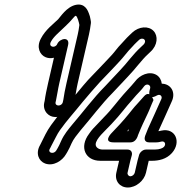

<svg xmlns="http://www.w3.org/2000/svg" viewBox="-20 -752 807 855"><path d="M202.2 -90.2C202.7 -90.9 203.2 -91.9 203.5 -92.4L208.7 -102.8C223.5 -129.4 233.7 -154.3 247.4 -173C277.9 -216.1 313.5 -254.6 348.4 -298.4C373.4 -328 402 -361.8 425.5 -387.2C447.3 -408.8 476.4 -441.1 494.3 -459.3L513.2 -479.7C528.4 -495.9 541.8 -513.9 552.8 -526.4C570.6 -544.2 573.9 -550.5 588.4 -564L600 -575C605.9 -580.5 616.8 -582.2 622.8 -575.9C629.1 -569.3 625.1 -559.1 619.5 -553.8L608.3 -543.2C570.2 -508.4 544.3 -469.3 515.4 -439.9C497 -420.6 466 -386.6 448 -368C395.2 -315 348.9 -251.9 302.3 -197.9C285.3 -176.9 265.8 -154.8 252.1 -124C246.3 -110.2 241.3 -100.1 236.8 -92.5L230.3 -81.5C219.8 -63.8 190.3 -70.6 202.2 -90.2ZM273.8 -65.2 280 -75.5C286.4 -86.6 292.8 -99.8 298.8 -114C307.2 -132.9 321.6 -150.4 339.1 -172.1C386.7 -227.4 433 -289.7 481 -338C500.9 -358.5 531.8 -392.4 548.8 -410.1C583.2 -445.3 610 -484.6 639 -510.8L650.3 -521.6C682.4 -550.7 684.7 -592.2 663.9 -614.1C641.4 -637.8 598.9 -634.8 568.9 -607L557.4 -596C538.4 -578.4 532.3 -568.8 519.7 -556.3C504.1 -540.9 490.8 -521.1 478.9 -508.3L460.6 -488.7C442.4 -470.1 411.2 -435.7 392.6 -417.3C364.8 -389.8 336.5 -353.8 311.2 -323.7C277.5 -281.3 241 -242.3 207.5 -195C187.7 -167.8 174.6 -138 163.8 -116.6L158.8 -106.6C137 -69.4 152.3 -34.5 180.8 -23.9C217.7 -10.3 257.1 -35.8 273.8 -65.2ZM560.9 33C552.5 33 546.3 24.8 548.1 17L560.8 -38C561.9 -43.1 563.9 -50.3 566.6 -59.2C570.5 -72 564.7 -86 547.9 -86H437.9C429.1 -86 421.9 -88.1 416.7 -91.4C387.1 -110 426.7 -148.8 448.5 -171C466.7 -189.5 483.9 -206.7 504.7 -231C514.6 -243.1 521.1 -250.9 528.1 -259L548.1 -283.5C558.6 -296.6 573.1 -310.9 586 -327.2C596.9 -339.7 610.1 -351.1 621.5 -367.4C632.5 -383.2 656.5 -374.4 647.1 -353.2C647.1 -353.2 631.1 -300.2 679 -327C693.7 -335.2 704.1 -322.5 698.4 -310.7C677.9 -265.6 659.8 -223.6 638.7 -178.3C633.8 -166.8 629.9 -157.1 626 -146.3C622.4 -136.3 621.8 -118 644.2 -118H676.2C687 -118 694.5 -120.8 698.7 -121.6C714 -125 720.7 -110 710.3 -98.2C705.4 -92.7 691.4 -86 668.9 -86H629.9C614.7 -86 601.6 -71.7 599.1 -61L598.6 -59C595.8 -49.7 594.1 -43.8 592.8 -38L580.1 17C578.1 25.6 568.7 33 560.9 33ZM549.3 83C585.7 83 621.8 52.9 630.1 17L642.3 -36H657.3C685.7 -36 720.9 -42.7 745.8 -70.8C789.1 -119.8 760.4 -184.1 698.8 -170.4C694.7 -169.5 688.8 -168.2 687.3 -168H685.3C705.4 -211.2 725.3 -257 744.4 -299.3C764.4 -340.9 741.3 -378.5 700.4 -379.4C698.8 -395.1 690.3 -410.1 677.3 -418C644.5 -438 601.7 -417 581.8 -389.7C560.8 -363.8 534.9 -338.8 510.6 -308.5L491.4 -285C485.4 -278 478.3 -269.6 467.9 -256.9C451.7 -238.1 434.9 -222.7 414.9 -200.5C400.6 -185.9 388.5 -174 376.6 -156.1C331.5 -96.3 360.4 -36 426.3 -36H510.3L498.1 17C489.6 53.7 513.6 83 549.3 83ZM244 -381 283.2 -551C292.3 -590.6 246 -581.8 234.8 -555.9C226 -535.4 193.8 -542.3 206.6 -565.8C218.8 -589.5 243.9 -608.3 270.9 -635C300.6 -661.9 311 -681.6 317.7 -681.7C324.8 -678.8 331.7 -651.5 333.5 -640.9C331.2 -623.3 329.1 -611 326.1 -598L276 -381C270.5 -357.4 264.5 -326.8 262 -307.6L260.3 -300C260.2 -299.5 260 -298.9 260 -298.5C256.3 -277.2 224.9 -277.2 227.3 -295.8L229.2 -304C233.5 -322.7 238.1 -355.6 244 -381ZM326 -381 376.1 -598C379.7 -613.8 382.6 -631 384.9 -649.8C385.1 -651.5 385.1 -654.2 384.7 -656.3L383.1 -665.8C381.8 -674.6 379.2 -684.3 375.5 -693.2C371.7 -702 360 -739.3 317.7 -730.4C276.1 -721.6 248.1 -675.3 239 -666.2C217.6 -644.9 182.7 -620.3 162 -580.2C140.8 -541.2 157.8 -507 183.9 -496.9C195.3 -492.5 205.8 -491.8 220.2 -494.8L194 -381C188.2 -356.1 181.7 -324.9 178.9 -302.7L177.1 -295C172.8 -276.6 178.2 -259.4 188.6 -247.8C225.9 -206.3 300.3 -247.9 310.4 -300.7L312.3 -309C316.5 -326.9 320.4 -356.9 326 -381ZM594.8 -150.7C608.1 -184 623.5 -216.7 638.5 -247.9C647.8 -267.3 650.1 -277.1 656 -289.4C659.7 -296.9 661.3 -300.5 663.5 -306.5C663.5 -306.5 648.2 -353.1 622 -323.9L590.2 -288.4C574.9 -272.7 563.2 -255.8 553 -244C529.6 -215.2 500.8 -183.8 475.5 -158C475.5 -158 437 -118 486.2 -118H561.2C578.7 -118 589.8 -132.5 594.8 -150.7ZM551 -168H546.3C548.7 -170.6 551.7 -173.8 555 -177.6C553.9 -174.8 552.8 -172.2 551 -168Z"/></svg>

Font: HoneyBee
Style: StrIt
Weight: 700
Foundry: Cannot Into Space Fonts
Version: Version 0.89